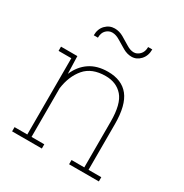

<svg xmlns="http://www.w3.org/2000/svg" viewBox="-175 -900 994 1037"><g transform="rotate(30 322.5 -381.0)"><path d="M43.5 0V-26.4H123V-502H43.5V-528.3H145.5L148.9 -419.4Q172.9 -476.1 218.8 -507.1Q264.6 -538.1 332 -538.1Q418.5 -538.1 461.7 -483.6Q504.9 -429.2 504.9 -311V-26.4H584.5V0H398.9V-26.4H478.5V-312Q478.5 -421.9 439.2 -466.8Q399.9 -511.7 332.5 -511.7Q247.1 -511.7 203.6 -460.7Q160.2 -409.7 149.4 -330.1V-26.4H229V0ZM191.9 -669.9H166Q166 -710 189.9 -734.4Q213.9 -758.8 246.6 -758.8Q274.9 -758.8 301.5 -743.7Q328.1 -728.5 352.5 -713.1Q377 -697.8 398.4 -697.8Q418.5 -697.8 435.3 -714.6Q452.1 -731.4 452.1 -761.7H478Q478 -721.7 454.8 -696.5Q431.6 -671.4 399.9 -671.4Q372.1 -671.4 345.5 -686.8Q318.8 -702.1 293.9 -717.5Q269 -732.9 246.1 -732.9Q225.1 -732.9 208.5 -716.8Q191.9 -700.7 191.9 -669.9Z"/></g></svg>

Font: Roboto Slab Thin
Style: Regular
Weight: 100
Designer: Google
Version: Version 2.000; ttfautohint (v1.8.1.43-b0c9)